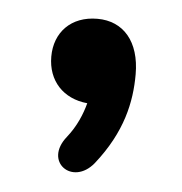

<svg xmlns="http://www.w3.org/2000/svg" viewBox="-33 -174 314 332"><g transform="rotate(5 124.0 -8.0)"><path d="M141 107C187 49 198 -4 198 -52C198 -109 169 -142 124 -142C78 -142 50 -112 50 -70C50 -28 77 1 119 5C114 24 105 46 89 66C52 112 106 150 141 107Z"/></g></svg>

Font: SN Pro SemiBold
Style: Regular
Weight: 600
Designer: Tobias Whetton
Foundry: Supernotes
Version: Version 1.003;Glyphs 3.3 (3324)